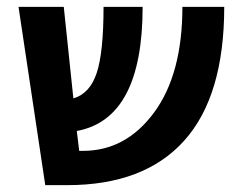

<svg xmlns="http://www.w3.org/2000/svg" viewBox="-20 -540 703 560"><path d="M112 0 34 -520H166L194 -253Q242 -267 262 -327Q282 -387 282 -520H396Q396 -193 204 -158L211 -100H222Q347 -100 429.5 -212Q512 -324 512 -520H634Q634 -260 517.5 -130Q401 0 176 0Z"/></svg>

Font: M PLUS 1p
Style: Bold
Weight: 700
Version: Version 1.062